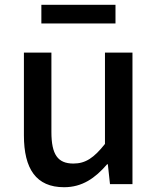

<svg xmlns="http://www.w3.org/2000/svg" viewBox="-20 -770 660 803"><path d="M248 13C324 13 378 -25 428 -83H431L440 0H534V-550H419V-168C373 -110 338 -86 287 -86C222 -86 195 -123 195 -218V-550H80V-204C80 -64 131 13 248 13ZM153 -672H463V-750H153Z"/></svg>

Font: Noto Sans CJK KR Medium
Style: Regular
Weight: 500
Designer: Ryoko NISHIZUKA (kana & ideographs); Paul D. Hunt (Latin, Greek & Cyrillic); Wenlong ZHANG (bopomofo); Sandoll Communica
Foundry: Adobe Systems Incorporated
Version: Version 1.004;PS 1.004;hotconv 1.0.82;makeotf.lib2.5.63406